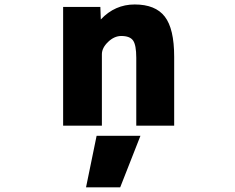

<svg xmlns="http://www.w3.org/2000/svg" viewBox="-20 -555 1040 851"><path d="M602.5 46.9 512.7 275.4H361.3L408.2 46.9ZM259.8 -524.4H424.8L426.8 -468.8Q489.3 -535.2 577.1 -535.2Q668.9 -535.2 710.4 -481.4Q752 -427.7 752 -303.7V2H584V-298.8Q584 -355.5 569.8 -375.5Q555.7 -395.5 517.6 -395.5Q486.3 -395.5 459 -369.1Q431.6 -342.8 431.6 -314.5V2H259.8Z"/></svg>

Font: Gen Shin Gothic Monospace Heavy
Style: Bold
Weight: 800
Designer: [Source Han Sans]
Ryoko NISHIZUKA  (kana & ideographs); Paul D. Hunt (Latin, Greek & Cyrillic); Wenlong ZHANG  (bopomofo
Version: Version 1.002.20150607